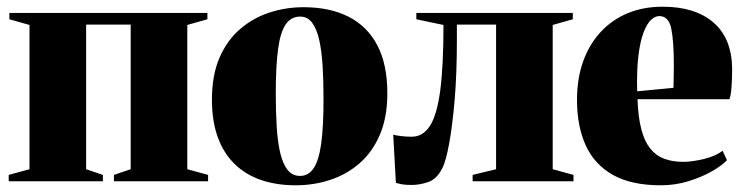

<svg xmlns="http://www.w3.org/2000/svg" viewBox="-20 -541 2215 573"><path d="M6 0V-19L68 -36V-466.5L8 -483.5V-502.5H599V-483.5L539 -466.5V-36L601 -19V0H320V-19L370 -36V-467.5H237V-36L287 -19V0Z M612.5 -244Q612.5 -316.5 635 -368.5Q657.5 -420.5 696.2 -454Q735 -487.5 784 -503.5Q833 -519.5 886 -519.5Q964 -519.5 1020 -491.2Q1076 -463 1106 -406Q1136 -349 1136 -262.5Q1136 -190.5 1113.5 -138.5Q1091 -86.5 1052.5 -53.2Q1014 -20 965 -4Q916 12 862.5 12Q806 12 760 -3.5Q714 -19 681 -50.8Q648 -82.5 630.2 -130.8Q612.5 -179 612.5 -244ZM875.5 -16Q901 -16 916.5 -39.8Q932 -63.5 938.8 -114Q945.5 -164.5 945.5 -244.5Q945.5 -299 942.8 -344.2Q940 -389.5 932.5 -422.5Q925 -455.5 911.2 -473.5Q897.5 -491.5 876 -491.5Q848.5 -491.5 832.5 -468Q816.5 -444.5 809.8 -393.8Q803 -343 803 -261Q803 -207.5 805.8 -162.8Q808.5 -118 816.2 -85Q824 -52 838.2 -34Q852.5 -16 875.5 -16Z M1208.5 11Q1190 11 1179.5 9Q1169 7 1161.5 5L1153.5 -139Q1163.5 -136.5 1177.8 -134.8Q1192 -133 1209 -133Q1242 -133 1263 -165.2Q1284 -197.5 1293.8 -270.8Q1303.5 -344 1303.5 -466.5L1222.5 -483.5V-502.5H1689.5V-483.5L1629.5 -466.5V-36L1691.5 -19V0H1390.5V-19L1460.5 -36V-467.5H1343.5V-421.5Q1343.5 -320.5 1336.8 -242.2Q1330 -164 1320.5 -112.8Q1311 -61.5 1301.5 -42Q1285 -7.5 1259.2 1.8Q1233.5 11 1208.5 11Z M1952 12Q1864.5 12 1809.2 -19Q1754 -50 1728 -107.2Q1702 -164.5 1702 -242.5Q1702 -307 1720.5 -358.2Q1739 -409.5 1773 -446Q1807 -482.5 1853.8 -501.8Q1900.5 -521 1957.5 -521Q2054.5 -521 2109 -474Q2163.5 -427 2165 -337.5Q2165 -303 2163 -279.2Q2161 -255.5 2157 -245H1882.5Q1884.5 -191 1894 -155Q1903.5 -119 1920.5 -97.8Q1937.5 -76.5 1962.2 -67.2Q1987 -58 2019 -58Q2045.5 -58 2080.5 -66.5Q2115.5 -75 2136.5 -91L2149.5 -63Q2136 -48 2105.8 -30.5Q2075.5 -13 2035.5 -0.5Q1995.5 12 1952 12ZM1881.5 -268.5 1990 -279Q1990.5 -296.5 1990.5 -311.8Q1990.5 -327 1991 -344.5Q1991 -419 1983.2 -456Q1975.5 -493 1947.5 -493Q1935 -493 1922.8 -481.5Q1910.5 -470 1900.5 -443.8Q1890.5 -417.5 1885.2 -374.5Q1880 -331.5 1881.5 -268.5Z"/></svg>

Font: Merriweather 144pt Black
Style: Regular
Weight: 900
Version: Version 2.100